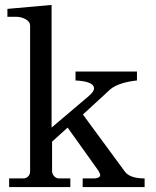

<svg xmlns="http://www.w3.org/2000/svg" viewBox="-20 -758 633 778"><path d="M17 -35H74Q86 -35 94 -43Q102 -51 102 -64V-654Q102 -670 84 -680Q66 -690 45 -690H10V-722L189 -738V-241L340 -369Q361 -387 361 -400Q361 -428 286 -432V-468H535V-432Q462 -424 428 -397L316 -294L485 -64Q505 -35 566 -35V0H315V-35H364Q386 -37 386 -49Q386 -54 379 -66L254 -241L191 -184V-65Q191 -53 199.5 -44Q208 -35 219 -35H265V0H17Z"/></svg>

Font: Academico
Style: Regular
Weight: 400
Foundry: Steinberg Media Technologies GmbH
Version: Version 0.902